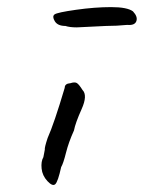

<svg xmlns="http://www.w3.org/2000/svg" viewBox="-20 -538 405 540"><path d="M278 -465 196 -461Q176 -461 164 -465Q142 -465 134 -478.5Q126 -492 133.5 -497.5Q141 -503 194 -510.5Q247 -518 292.5 -518Q338 -518 354 -506Q368 -491 363.5 -478.5Q359 -466 338 -468Q308 -465 278 -465ZM102 -96 106 -117Q105 -123 114 -150Q132 -190 162 -291Q162 -303 178 -304Q190 -308 196 -304.5Q202 -301 212 -285Q227 -270 209.5 -231Q192 -192 188 -171Q173 -138 165.5 -108Q158 -78 152 -68Q143 -27 135.5 -20Q128 -13 113.5 -28.5Q99 -44 97 -64Q95 -84 102 -96Z"/></svg>

Font: Caveat
Style: Regular
Weight: 400
Designer: Pablo Impallari
Foundry: Creative Lab NY
Version: Version 1.096; ttfautohint (v1.3)